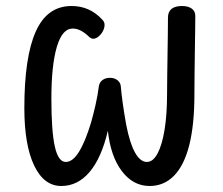

<svg xmlns="http://www.w3.org/2000/svg" viewBox="-20 -607 743 639"><path d="M184 12Q126 12 93.5 -56.5Q61 -125 61 -247Q61 -417 99 -502Q137 -587 218 -587Q249 -587 274.5 -575.5Q300 -564 321 -541Q328 -534 328 -524Q328 -514 322.5 -503.5Q317 -493 308 -485.5Q299 -478 290 -478Q285 -478 278 -483Q264 -497 250 -504.5Q236 -512 222 -512Q187 -512 169 -450.5Q151 -389 151 -279Q151 -170 162.5 -119Q174 -68 199 -68Q222 -68 243 -102Q264 -136 283 -199Q291 -227 298 -258Q305 -289 309 -320Q311 -333 321 -340.5Q331 -348 346 -348Q361 -348 371 -340Q381 -332 382 -320Q384 -296 388.5 -263.5Q393 -231 400 -192Q412 -130 429.5 -99Q447 -68 469 -68Q489 -68 504 -95.5Q519 -123 527.5 -174Q536 -225 536 -294Q536 -319 536.5 -351.5Q537 -384 537.5 -419.5Q538 -455 538.5 -488.5Q539 -522 539 -548Q539 -587 586 -587Q606 -587 618 -578.5Q630 -570 630 -554Q630 -539 629.5 -507Q629 -475 628.5 -435.5Q628 -396 627.5 -358Q627 -320 627 -292Q627 -192 610 -124.5Q593 -57 559.5 -22.5Q526 12 478 12Q423 12 385.5 -37.5Q348 -87 339 -172Q318 -82 278.5 -35Q239 12 184 12Z"/></svg>

Font: Playpen Sans Thai
Style: Regular
Weight: 400
Designer: Sirin Gunkloy, Laura Meseguer, Veronika Burian, José Scaglione
Foundry: TypeTogether
Version: Version 2.000